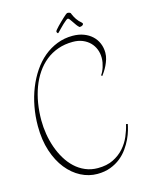

<svg xmlns="http://www.w3.org/2000/svg" viewBox="-133 -945 813 1069"><g transform="rotate(-15 273.5 -410.5)"><path d="M527.8 -181.2Q525.4 -167.5 519 -145.3Q512.7 -123 501 -98.1Q489.3 -73.2 471.4 -47.9Q453.6 -22.5 428.5 -2.2Q403.3 18.1 369.6 31Q335.9 43.9 293 43.9Q244.1 43.9 198.7 20.5Q153.3 -2.9 118.2 -46.9Q83 -90.8 62 -154.5Q41 -218.3 41 -298.8Q41 -356 51.3 -410.6Q61.5 -465.3 80.8 -513.7Q100.1 -562 127.7 -602.8Q155.3 -643.6 190.4 -672.9Q225.6 -702.1 267.6 -718.5Q309.6 -734.9 356.9 -734.9Q392.6 -734.9 420.9 -724.1Q449.2 -713.4 469 -694.8Q488.8 -676.3 499.3 -651.1Q509.8 -626 509.8 -597.2Q509.8 -578.1 504.2 -559.8Q498.5 -541.5 490.7 -525.6Q482.9 -509.8 474.4 -496.8Q465.8 -483.9 460 -476.1L454.1 -481Q460 -488.8 465.1 -499.3Q470.2 -509.8 474.1 -522Q478 -534.2 480.5 -547.6Q482.9 -561 482.9 -575.2Q482.9 -601.1 473.9 -624Q464.8 -647 447.8 -664.3Q430.7 -681.6 406 -691.9Q381.3 -702.1 350.1 -702.1Q303.2 -702.1 263.9 -688.2Q224.6 -674.3 193.4 -649.2Q162.1 -624 138.4 -589.1Q114.7 -554.2 99.1 -512.2Q83.5 -470.2 75.7 -422.9Q67.9 -375.5 67.9 -325.2Q67.9 -285.6 74.5 -245.4Q81.1 -205.1 94.2 -167.5Q107.4 -129.9 127.2 -96.9Q147 -64 173.1 -39.6Q199.2 -15.1 232.2 -1Q265.1 13.2 304.2 13.2Q356 13.2 393.1 -5.1Q430.2 -23.4 455.6 -52Q481 -80.6 495.8 -115.2Q510.7 -149.9 518.1 -183.1ZM287.1 -772Q285.2 -770 284.2 -770Q281.2 -770 279.1 -773.7Q276.9 -777.3 276.9 -781.2Q276.9 -783.7 282.7 -791Q288.6 -798.3 297.6 -807.6Q306.6 -816.9 317.1 -827.1Q327.6 -837.4 336.9 -845.9Q346.2 -854.5 352.8 -859.9Q359.4 -865.2 360.8 -865.2Q361.8 -865.2 365.2 -865.2Q368.7 -865.2 372.3 -864.3Q376 -863.3 379.2 -860.8Q382.3 -858.4 382.8 -854Q389.6 -837.4 400.1 -821.5Q410.6 -805.7 427.2 -792Q428.7 -790.5 429.9 -788.6Q431.2 -786.6 431.2 -785.2Q431.2 -779.8 424.8 -775.9Q418.5 -772 408.2 -772Q400.4 -778.3 392.8 -788.8Q385.3 -799.3 378.7 -809.3Q372.1 -819.3 366.5 -826.7Q360.8 -834 356.9 -834Q353 -834 345 -827.6Q336.9 -821.3 326.9 -812Q316.9 -802.7 306.4 -791.7Q295.9 -780.8 287.1 -772Z"/></g></svg>

Font: Stalemate
Style: Regular
Weight: 400
Designer: Astigmatic (AOETI)
Foundry: Astigmatic (AOETI)
Version: Version 001.000